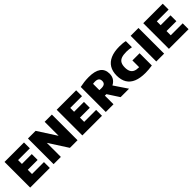

<svg xmlns="http://www.w3.org/2000/svg" viewBox="306 -1873 3149 3149"><g transform="rotate(-45 1881.0 -298.0)"><path d="M55.5 0V-595H507V-459H234V-136H511V0ZM172.5 -234V-370H462.5V-234Z M599 0V-595H776.5L1011.5 -230.5H986V-595H1154V0H977L742.5 -364.5H767V0Z M1265.5 0V-595H1717V-459H1444V-136H1721V0ZM1382.5 -234V-370H1672.5V-234Z M1809 0V-580.5Q1855 -590.5 1907.5 -597Q1960 -603.5 2015.5 -603.5Q2156 -603.5 2227.2 -552.8Q2298.5 -502 2298.5 -400Q2298.5 -334 2265.2 -289.2Q2232 -244.5 2173 -221.8Q2114 -199 2037 -199Q2024 -199 2012 -199.5Q2000 -200 1988 -200.5V0ZM2153 0 1977 -270.5H2167L2349 0ZM2034.5 -326Q2082 -326 2105.2 -344Q2128.5 -362 2128.5 -401Q2128.5 -441.5 2105 -459.8Q2081.5 -478 2036 -478Q2023.5 -478 2011 -477Q1998.5 -476 1988 -474V-327.5Q2001 -327 2011 -326.5Q2021 -326 2034.5 -326Z M2724 8.5Q2601.5 8.5 2520 -25.2Q2438.5 -59 2397.5 -126.5Q2356.5 -194 2356.5 -296.5Q2356.5 -394.5 2398 -463Q2439.5 -531.5 2521.8 -567.2Q2604 -603 2726 -603Q2765 -603 2799.5 -599.8Q2834 -596.5 2863.5 -589V-447.5Q2836.5 -453.5 2806.8 -457Q2777 -460.5 2745.5 -460.5Q2673.5 -460.5 2629.5 -443.8Q2585.5 -427 2565.5 -390.5Q2545.5 -354 2545.5 -294Q2545.5 -237.5 2563.5 -201.8Q2581.5 -166 2617 -149.5Q2652.5 -133 2704.5 -133Q2723.5 -133 2744.5 -134.5Q2765.5 -136 2781.5 -138L2715.5 -86.5V-289H2882.5V-5Q2843.5 1 2802.2 4.8Q2761 8.5 2724 8.5Z M2980.5 0V-595H3162.5V0Z M3273.5 0V-595H3725V-459H3452V-136H3729V0ZM3390.5 -234V-370H3680.5V-234Z"/></g></svg>

Font: Encode Sans SC SemiCondensed ExtraBold
Style: Regular
Weight: 800
Width: 4
Designer: Multiple Designers
Foundry: Impallari Type
Version: Version 3.002